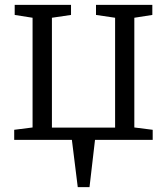

<svg xmlns="http://www.w3.org/2000/svg" viewBox="-20 -571 682 784"><path d="M297.5 193 273.5 0H38V-41L113 -50.5V-498.5L40 -510V-551H270V-510L192 -498.5V-50H450V-498.5L372 -510V-551H602V-510L528.5 -498.5V-50.5L603.5 -41V0H368L345.5 193Z"/></svg>

Font: Merriweather 28pt Light
Style: Regular
Weight: 300
Version: Version 2.100